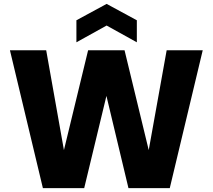

<svg xmlns="http://www.w3.org/2000/svg" viewBox="-20 -965 1091 985"><path d="M31 0ZM31 0ZM851 0H639L526 -473L412 0H200L31 -707H217L308 -195L432 -707H619L743 -195L835 -707H1020ZM682 -748 527 -834 372 -748V-861L527 -945L682 -861Z"/></svg>

Font: Ulagadi Sans
Style: Bold
Weight: 700
Designer: Ninad Kale (Devanagari), Jonny Pinhorn (Latin)
Foundry: Indian Type Foundry
Version: Version 3.01;March 29, 2020;FontCreator 12.0.0.2522 64-bit; 